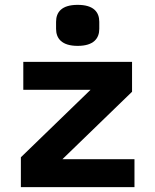

<svg xmlns="http://www.w3.org/2000/svg" viewBox="-20 -771 640 791"><path d="M534 0V-115H237L524 -393V-516H76V-401H353L66 -123V0ZM300 -582C366 -582 389 -613 389 -652V-681C389 -721 366 -751 300 -751C234 -751 211 -721 211 -681V-652C211 -613 234 -582 300 -582Z"/></svg>

Font: IBM Plex Mono
Style: Bold
Weight: 700
Monospace: yes
Designer: Mike Abbink, Paul van der Laan, Pieter van Rosmalen
Foundry: Bold Monday
Version: Version 2.004